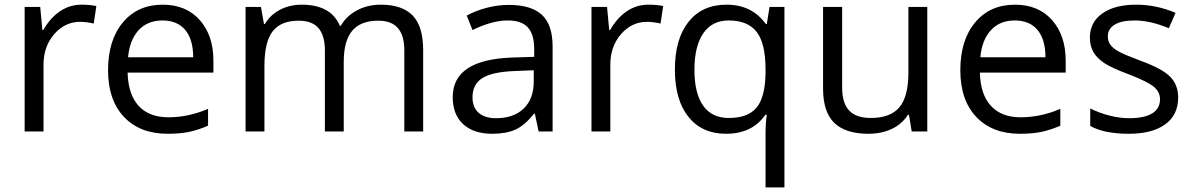

<svg xmlns="http://www.w3.org/2000/svg" viewBox="-20 -565 5128 825"><path d="M330.1 -544.9Q365.7 -544.9 394 -539.1L382.8 -463.9Q349.6 -471.2 324.2 -471.2Q259.3 -471.2 213.1 -418.5Q167 -365.7 167 -287.1V0H85.9V-535.2H152.8L162.1 -436H166Q195.8 -488.3 237.8 -516.6Q279.8 -544.9 330.1 -544.9Z M700.2 9.8Q581.5 9.8 512.9 -62.5Q444.3 -134.8 444.3 -263.2Q444.3 -392.6 508.1 -468.8Q571.8 -544.9 679.2 -544.9Q779.8 -544.9 838.4 -478.8Q897 -412.6 897 -304.2V-252.9H528.3Q530.8 -158.7 575.9 -109.9Q621.1 -61 703.1 -61Q789.6 -61 874 -97.2V-24.9Q831.1 -6.3 792.7 1.7Q754.4 9.8 700.2 9.8ZM678.2 -477.1Q613.8 -477.1 575.4 -435.1Q537.1 -393.1 530.3 -318.8H810.1Q810.1 -395.5 775.9 -436.3Q741.7 -477.1 678.2 -477.1Z M1717.3 0V-348.1Q1717.3 -412.1 1689.9 -444.1Q1662.6 -476.1 1605 -476.1Q1529.3 -476.1 1493.2 -432.6Q1457 -389.2 1457 -298.8V0H1376V-348.1Q1376 -412.1 1348.6 -444.1Q1321.3 -476.1 1263.2 -476.1Q1187 -476.1 1151.6 -430.4Q1116.2 -384.8 1116.2 -280.8V0H1035.2V-535.2H1101.1L1114.3 -461.9H1118.2Q1141.1 -501 1182.9 -522.9Q1224.6 -544.9 1276.4 -544.9Q1401.9 -544.9 1440.4 -454.1H1444.3Q1468.3 -496.1 1513.7 -520.5Q1559.1 -544.9 1617.2 -544.9Q1708 -544.9 1753.2 -498.3Q1798.3 -451.7 1798.3 -349.1V0Z M2294.4 0 2278.3 -76.2H2274.4Q2234.4 -25.9 2194.6 -8.1Q2154.8 9.8 2095.2 9.8Q2015.6 9.8 1970.5 -31.2Q1925.3 -72.3 1925.3 -147.9Q1925.3 -310.1 2184.6 -317.9L2275.4 -320.8V-354Q2275.4 -417 2248.3 -447Q2221.2 -477.1 2161.6 -477.1Q2094.7 -477.1 2010.3 -436L1985.4 -498Q2024.9 -519.5 2072 -531.7Q2119.1 -543.9 2166.5 -543.9Q2262.2 -543.9 2308.3 -501.5Q2354.5 -459 2354.5 -365.2V0ZM2111.3 -57.1Q2187 -57.1 2230.2 -98.6Q2273.4 -140.1 2273.4 -214.8V-263.2L2192.4 -259.8Q2095.7 -256.3 2053 -229.7Q2010.3 -203.1 2010.3 -147Q2010.3 -103 2036.9 -80.1Q2063.5 -57.1 2111.3 -57.1Z M2765.6 -544.9Q2801.3 -544.9 2829.6 -539.1L2818.4 -463.9Q2785.2 -471.2 2759.8 -471.2Q2694.8 -471.2 2648.7 -418.5Q2602.5 -365.7 2602.5 -287.1V0H2521.5V-535.2H2588.4L2597.7 -436H2601.6Q2631.3 -488.3 2673.3 -516.6Q2715.3 -544.9 2765.6 -544.9Z M3111.8 -58.1Q3192.9 -58.1 3230 -101.6Q3267.1 -145 3269.5 -248V-266.1Q3269.5 -378.4 3231.4 -427.7Q3193.4 -477.1 3110.8 -477.1Q3039.6 -477.1 3001.7 -421.6Q2963.9 -366.2 2963.9 -265.1Q2963.9 -164.1 3001.2 -111.1Q3038.6 -58.1 3111.8 -58.1ZM3099.6 9.8Q2996.1 9.8 2938 -63Q2879.9 -135.7 2879.9 -266.1Q2879.9 -397.5 2938.5 -471.2Q2997.1 -544.9 3101.6 -544.9Q3211.4 -544.9 3270.5 -461.9H3274.9L3286.6 -535.2H3350.6V240.2H3269.5V11.2Q3269.5 -37.6 3274.9 -71.8H3268.6Q3212.4 9.8 3099.6 9.8Z M3598.6 -535.2V-188Q3598.6 -122.6 3628.4 -90.3Q3658.2 -58.1 3721.7 -58.1Q3805.7 -58.1 3844.5 -104Q3883.3 -149.9 3883.3 -253.9V-535.2H3964.4V0H3897.5L3885.7 -71.8H3881.3Q3856.4 -32.2 3812.3 -11.2Q3768.1 9.8 3711.4 9.8Q3613.8 9.8 3565.2 -36.6Q3516.6 -83 3516.6 -185.1V-535.2Z M4362.3 9.8Q4243.7 9.8 4175 -62.5Q4106.4 -134.8 4106.4 -263.2Q4106.4 -392.6 4170.2 -468.8Q4233.9 -544.9 4341.3 -544.9Q4441.9 -544.9 4500.5 -478.8Q4559.1 -412.6 4559.1 -304.2V-252.9H4190.4Q4192.9 -158.7 4238 -109.9Q4283.2 -61 4365.2 -61Q4451.7 -61 4536.1 -97.2V-24.9Q4493.2 -6.3 4454.8 1.7Q4416.5 9.8 4362.3 9.8ZM4340.3 -477.1Q4275.9 -477.1 4237.5 -435.1Q4199.2 -393.1 4192.4 -318.8H4472.2Q4472.2 -395.5 4438 -436.3Q4403.8 -477.1 4340.3 -477.1Z M5042.5 -146Q5042.5 -71.3 4986.8 -30.8Q4931.2 9.8 4830.6 9.8Q4724.1 9.8 4664.6 -23.9V-99.1Q4703.1 -79.6 4747.3 -68.4Q4791.5 -57.1 4832.5 -57.1Q4896 -57.1 4930.2 -77.4Q4964.4 -97.7 4964.4 -139.2Q4964.4 -170.4 4937.3 -192.6Q4910.2 -214.8 4831.5 -245.1Q4756.8 -272.9 4725.3 -293.7Q4693.8 -314.5 4678.5 -340.8Q4663.1 -367.2 4663.1 -403.8Q4663.1 -469.2 4716.3 -507.1Q4769.5 -544.9 4862.3 -544.9Q4948.7 -544.9 5031.2 -509.8L5002.4 -443.8Q4921.9 -477.1 4856.4 -477.1Q4798.8 -477.1 4769.5 -459Q4740.2 -440.9 4740.2 -409.2Q4740.2 -387.7 4751.2 -372.6Q4762.2 -357.4 4786.6 -343.8Q4811 -330.1 4880.4 -304.2Q4975.6 -269.5 5009 -234.4Q5042.5 -199.2 5042.5 -146Z"/></svg>

Font: f02100778
Style: Regular
Weight: 400
Foundry: Ascender Corporation
Version: Version 1.10